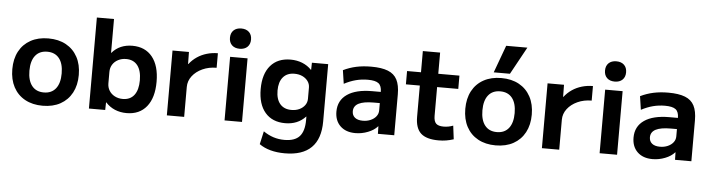

<svg xmlns="http://www.w3.org/2000/svg" viewBox="-55 -1052 5670 1534"><g transform="rotate(5 2780.0 -285.0)"><path d="M301.4 10Q219.9 10 159.8 -23Q99.7 -56 67.3 -116.8Q35 -177.7 35 -260Q35 -343 67.3 -403.5Q99.7 -464 159.8 -497Q219.8 -530 301.3 -530Q383.5 -530 443.3 -497Q503 -464 535.6 -403.5Q568.3 -343 568.3 -260Q568.3 -177.7 535.7 -116.8Q503 -56 443.3 -23Q383.7 10 301.4 10ZM301.7 -96.6Q363.7 -96.6 397.4 -139.1Q431 -181.7 431 -260.1Q431 -339 397.4 -381.2Q363.7 -423.4 301.7 -423.4Q239.6 -423.4 206 -381.2Q172.3 -339 172.3 -260.1Q172.3 -181.7 206 -139.1Q239.6 -96.6 301.7 -96.6Z M974.7 10Q923.5 10 880.7 -8Q837.9 -26.1 806.3 -61.1H804.3L802.9 0H672.2V-730H809.7V-458.9H811.7Q842.4 -494.9 883.6 -512.5Q924.9 -530 974.7 -530Q1077.9 -530 1135.1 -459.2Q1192.2 -388.3 1192.2 -260Q1192.2 -131.7 1135.1 -60.8Q1077.9 10 974.7 10ZM934.3 -99.8Q994.3 -99.8 1026.1 -141.4Q1058 -183.1 1058 -260Q1058 -337.3 1026.2 -378.7Q994.3 -420.2 934.3 -420.2Q898.9 -420.2 870.4 -405.3Q841.8 -390.5 825.8 -364.9Q809.7 -339.4 809.7 -305.7V-214.3Q809.7 -181.3 825.8 -155.4Q841.8 -129.5 870.4 -114.7Q898.9 -99.8 934.3 -99.8Z M1297.2 0V-520H1429L1430.3 -423.4H1432.7Q1459.1 -457.5 1494.5 -481.4Q1529.9 -505.3 1572.3 -517.6Q1614.7 -530 1660.3 -530V-413.4Q1598.4 -413.4 1547.3 -390.1Q1496.3 -366.7 1466.2 -327.5Q1436.1 -288.3 1436.1 -240V0Z M1760 0V-510H1900V0ZM1830 -580.7Q1790.7 -580.7 1768 -602.5Q1745.4 -624.4 1745.4 -662Q1745.4 -699.7 1768 -721.5Q1790.7 -743.3 1830 -743.3Q1869.3 -743.3 1892 -721.5Q1914.6 -699.7 1914.6 -662Q1914.6 -624.4 1892 -602.5Q1869.3 -580.7 1830 -580.7Z M2262.1 220Q2198.9 220 2147 206Q2095.1 192 2056.8 164.4L2080.4 59.5Q2119.4 86.5 2161 100Q2202.6 113.5 2249.9 113.5Q2332.5 113.5 2370.7 71.6Q2408.8 29.6 2408.8 -60V-87.1H2406.8Q2375.6 -53.5 2334.7 -36.7Q2293.8 -20 2243.8 -20Q2140.4 -20 2083.1 -86.8Q2025.7 -153.7 2025.7 -275Q2025.7 -396.3 2083.1 -463.2Q2140.4 -530 2243.8 -530Q2294.4 -530 2337.7 -512.8Q2380.9 -495.5 2411.9 -462.9H2413.9L2415.2 -520H2545.7V-60Q2545.7 79.5 2474.4 149.7Q2403.2 220 2262.1 220ZM2284 -129.8Q2320.6 -129.8 2348.2 -142.8Q2375.8 -155.8 2392.3 -178.5Q2408.8 -201.2 2408.8 -230.1V-319.9Q2408.8 -348.8 2392.3 -371.5Q2375.8 -394.2 2348.2 -407.2Q2320.6 -420.2 2284 -420.2Q2225.6 -420.2 2193.2 -382.2Q2160.9 -344.2 2160.9 -275Q2160.9 -205.4 2193.2 -167.6Q2225.6 -129.8 2284 -129.8Z M2809.6 10Q2732.7 10 2688.4 -32.8Q2644.1 -75.7 2644.1 -148.4Q2644.1 -238.1 2714.7 -286.9Q2785.4 -335.6 2915.1 -335.6H2983.7Q2983.7 -384.3 2958.6 -403.9Q2933.5 -423.5 2872.7 -423.5Q2823.6 -423.5 2777.3 -411.6Q2730.9 -399.6 2683.1 -374.3L2667 -482.3Q2717.5 -506.8 2771.6 -518.4Q2825.6 -530 2890.6 -530Q2974 -530 3024.7 -510Q3075.4 -490.1 3098.2 -445.7Q3120.9 -401.3 3120.9 -328.3V0H2989.9L2988.6 -59.9H2986.7Q2959.2 -28.3 2910.2 -9.2Q2861.3 10 2809.6 10ZM2860.2 -93.7Q2894.9 -93.7 2923 -106.1Q2951.1 -118.4 2967.4 -139.6Q2983.7 -160.7 2983.7 -187.4V-246H2935.1Q2854.3 -246 2814.3 -225.4Q2774.3 -204.7 2774.3 -162.3Q2774.3 -130.1 2796.6 -111.9Q2819 -93.7 2860.2 -93.7Z M3477.6 10Q3379 10 3334.5 -30.9Q3290 -71.8 3290 -163.3V-413.4H3178.3V-520H3290V-690H3428.6V-520H3598.3V-413.4H3428.6V-183.3Q3428.6 -139.4 3446.8 -121.3Q3465 -103.3 3507.3 -103.3Q3526.7 -103.3 3545.6 -106.8Q3564.6 -110.3 3583.7 -117.6L3597.3 -9.3Q3565.7 0.7 3537.7 5.3Q3509.7 10 3477.6 10Z M3934.4 10Q3852.9 10 3792.8 -23Q3732.7 -56 3700.3 -116.8Q3668 -177.7 3668 -260Q3668 -343 3700.3 -403.5Q3732.7 -464 3792.8 -497Q3852.8 -530 3934.3 -530Q4016.5 -530 4076.3 -497Q4136 -464 4168.6 -403.5Q4201.3 -343 4201.3 -260Q4201.3 -177.7 4168.7 -116.8Q4136 -56 4076.3 -23Q4016.7 10 3934.4 10ZM3934.7 -96.6Q3996.7 -96.6 4030.4 -139.1Q4064 -181.7 4064 -260.1Q4064 -339 4030.4 -381.2Q3996.7 -423.4 3934.7 -423.4Q3872.6 -423.4 3839 -381.2Q3805.3 -339 3805.3 -260.1Q3805.3 -181.7 3839 -139.1Q3872.6 -96.6 3934.7 -96.6ZM3999 -570H3869L3949.7 -790H4119.6Z M4305.2 0V-520H4437L4438.3 -423.4H4440.7Q4467.1 -457.5 4502.5 -481.4Q4537.9 -505.3 4580.3 -517.6Q4622.7 -530 4668.3 -530V-413.4Q4606.4 -413.4 4555.3 -390.1Q4504.3 -366.7 4474.2 -327.5Q4444.1 -288.3 4444.1 -240V0Z M4768 0V-510H4908V0ZM4838 -580.7Q4798.7 -580.7 4776 -602.5Q4753.4 -624.4 4753.4 -662Q4753.4 -699.7 4776 -721.5Q4798.7 -743.3 4838 -743.3Q4877.3 -743.3 4900 -721.5Q4922.6 -699.7 4922.6 -662Q4922.6 -624.4 4900 -602.5Q4877.3 -580.7 4838 -580.7Z M5192.6 10Q5115.7 10 5071.4 -32.8Q5027.1 -75.7 5027.1 -148.4Q5027.1 -238.1 5097.7 -286.9Q5168.4 -335.6 5298.1 -335.6H5366.7Q5366.7 -384.3 5341.6 -403.9Q5316.5 -423.5 5255.7 -423.5Q5206.6 -423.5 5160.3 -411.6Q5113.9 -399.6 5066.1 -374.3L5050 -482.3Q5100.5 -506.8 5154.6 -518.4Q5208.6 -530 5273.6 -530Q5357 -530 5407.7 -510Q5458.4 -490.1 5481.2 -445.7Q5503.9 -401.3 5503.9 -328.3V0H5372.9L5371.6 -59.9H5369.7Q5342.2 -28.3 5293.2 -9.2Q5244.3 10 5192.6 10ZM5243.2 -93.7Q5277.9 -93.7 5306 -106.1Q5334.1 -118.4 5350.4 -139.6Q5366.7 -160.7 5366.7 -187.4V-246H5318.1Q5237.3 -246 5197.3 -225.4Q5157.3 -204.7 5157.3 -162.3Q5157.3 -130.1 5179.6 -111.9Q5202 -93.7 5243.2 -93.7Z"/></g></svg>

Font: M PLUS 2 Thin
Style: Regular
Weight: 100
Designer: Coji Morishita
Foundry: UNDERFOREST DESIGN
Version: Version 1.001